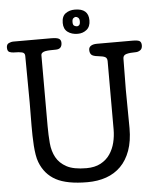

<svg xmlns="http://www.w3.org/2000/svg" viewBox="-63 -1026 910 1094"><g transform="rotate(-5 392.0 -479.0)"><path d="M484 -904Q484 -868 462.5 -850.5Q441 -833 411 -833Q377 -833 354 -850Q331 -867 331 -902Q331 -940 353 -956Q375 -972 406 -972Q484 -972 484 -904ZM407 -930Q402 -930 394.5 -924.5Q387 -919 387 -902Q387 -885 395.5 -880.5Q404 -876 411 -876Q417 -876 423 -881.5Q429 -887 429 -903Q429 -917 422 -923.5Q415 -930 407 -930ZM194 -323Q194 -273 198 -226.5Q202 -180 221.5 -144.5Q241 -109 281 -87.5Q321 -66 394 -66Q442 -66 475.5 -84Q509 -102 529 -131.5Q549 -161 558 -197.5Q567 -234 567 -272V-663Q567 -680 556 -686.5Q545 -693 515 -696Q486 -699 477 -708.5Q468 -718 468 -736Q468 -751 480.5 -759Q493 -767 515 -767H718Q750 -767 759.5 -760Q769 -753 769 -736Q769 -716 756.5 -708Q744 -700 732 -700Q697 -700 677.5 -694.5Q658 -689 658 -670Q658 -622 657 -580.5Q656 -539 656 -492Q656 -437 657 -382Q658 -327 658 -272Q658 -198 638.5 -144Q619 -90 584 -55Q549 -20 500.5 -3Q452 14 393 14Q276 14 213 -20Q150 -54 123 -125Q116 -143 112 -167.5Q108 -192 106 -220Q104 -248 103.5 -277.5Q103 -307 103 -334Q103 -366 103.5 -399.5Q104 -433 104 -467Q104 -534 103 -600Q102 -666 102 -734Q102 -751 85.5 -755Q69 -759 39 -759Q26 -759 14 -764Q2 -769 2 -790Q2 -809 16 -815Q30 -821 39 -821H258Q290 -821 302 -814Q314 -807 314 -790Q314 -773 305.5 -763.5Q297 -754 277 -754Q261 -754 246 -753.5Q231 -753 219.5 -751Q208 -749 201 -743.5Q194 -738 194 -729Z"/></g></svg>

Font: Life Savers ExtraBold
Style: Regular
Weight: 800
Designer: Pablo Impallari, Rodrigo Fuenzalida, Brenda Gallo
Foundry: Pablo Impallari, Rodrigo Fuenzalida, Brenda Gallo
Version: Version 3.001; ttfautohint (v0.95) -l 8 -r 50 -G 200 -x 14 -